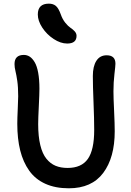

<svg xmlns="http://www.w3.org/2000/svg" viewBox="-20 -1058 713 1046"><path d="M346.2 -820.8Q310.1 -820.8 272.2 -845.7Q234.4 -870.6 210.2 -907.7Q186 -944.8 186 -979Q186 -1038.1 246.1 -1038.1Q269.5 -1038.1 284.2 -1025.9Q298.8 -1013.7 311 -980Q320.3 -953.1 335.9 -933.8Q351.6 -914.6 364.5 -906.2Q377.4 -897.9 387.2 -887Q397 -876 397 -862.8Q397 -820.8 346.2 -820.8ZM355 -32.2Q281.2 -32.2 226.8 -56.9Q172.4 -81.5 139.2 -128.2Q106 -174.8 90.1 -238.3Q74.2 -301.8 74.2 -383.8Q74.2 -413.1 76.7 -464.8Q79.1 -516.6 79.1 -533.2Q79.1 -583.5 74.2 -616.9Q69.3 -650.4 64.2 -670.7Q59.1 -690.9 59.1 -709Q59.1 -758.8 109.9 -758.8Q127.4 -758.8 142.1 -749.3Q156.7 -739.7 168.9 -719.2Q181.2 -698.7 188 -661.9Q194.8 -625 194.8 -574.2Q194.8 -546.4 191.4 -479Q188 -411.6 188 -381.8Q188 -314.9 199.5 -267.6Q210.9 -220.2 232.7 -193.4Q254.4 -166.5 282.7 -154.8Q311 -143.1 348.1 -143.1Q423.8 -143.1 458.5 -192.1Q493.2 -241.2 493.2 -350.1Q493.2 -410.2 489.5 -499.8Q485.8 -589.4 485.8 -644Q485.8 -696.8 505.1 -726.8Q524.4 -756.8 561 -756.8Q608.9 -756.8 608.9 -710.9Q608.9 -699.7 603.5 -654.8Q598.1 -609.9 598.1 -560.1Q598.1 -525.4 601.6 -454.1Q605 -382.8 605 -342.8Q605 -199.2 542.2 -115.7Q479.5 -32.2 355 -32.2Z"/></svg>

Font: Shantell Sans Bouncy
Style: Regular
Weight: 500
Designer: Stephen Nixon, Anya Danilova, Shantell Martin
Foundry: Arrow Type
Version: Version 1.006;[9816181b4]